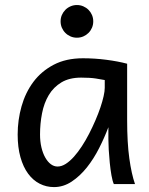

<svg xmlns="http://www.w3.org/2000/svg" viewBox="-20 -743 602 775"><path d="M402.8 -419.9Q390.6 -422.4 367.4 -426Q344.2 -429.7 307.6 -429.7Q259.8 -429.7 227.8 -410.4Q195.8 -391.1 176.8 -359.1Q157.7 -327.1 149.7 -285.6Q141.6 -244.1 141.6 -200.2Q141.6 -171.9 147.2 -148.2Q152.8 -124.5 162.6 -107.2Q172.4 -89.8 185.1 -80.3Q197.8 -70.8 212.4 -70.8Q228.5 -70.8 245.4 -81.5Q262.2 -92.3 278.6 -110.6Q294.9 -128.9 310.5 -152.8Q326.2 -176.8 339.8 -203.4Q353.5 -230 365.2 -257.3Q377 -284.7 385.3 -309.3Q393.6 -334 398.2 -354.5Q402.8 -375 402.8 -388.2ZM439.5 0Q434.1 -11.7 429.9 -35.2Q425.8 -58.6 423.1 -85.7Q420.4 -112.8 418.9 -138.7Q417.5 -164.6 417.5 -180.7V-229.5Q401.9 -188 380.1 -145Q358.4 -102.1 330.6 -67.1Q302.7 -32.2 269.3 -10Q235.8 12.2 197.8 12.2Q167 12.2 140.1 -1.5Q113.3 -15.1 93.5 -42Q73.7 -68.8 62.5 -108.6Q51.3 -148.4 51.3 -200.2Q51.3 -258.3 66.9 -313.7Q82.5 -369.1 114.7 -412.4Q147 -455.6 196.8 -481.7Q246.6 -507.8 314.9 -507.8Q362.3 -507.8 409.2 -501.7Q456.1 -495.6 493.2 -485.8V-258.8Q493.2 -166.5 502 -103.8Q510.7 -41 524.9 0ZM224.6 -656.7Q224.6 -670.4 229.7 -682.4Q234.9 -694.3 243.9 -703.4Q252.9 -712.4 264.9 -717.5Q276.9 -722.7 290.5 -722.7Q304.2 -722.7 316.2 -717.5Q328.1 -712.4 337.2 -703.4Q346.2 -694.3 351.3 -682.4Q356.4 -670.4 356.4 -656.7Q356.4 -643.1 351.3 -631.1Q346.2 -619.1 337.2 -610.1Q328.1 -601.1 316.2 -595.9Q304.2 -590.8 290.5 -590.8Q276.9 -590.8 264.9 -595.9Q252.9 -601.1 243.9 -610.1Q234.9 -619.1 229.7 -631.1Q224.6 -643.1 224.6 -656.7Z"/></svg>

Font: Andika
Style: Regular
Weight: 400
Designer: Victor Gaultney, Annie Olsen, Julie Remington, Don Collingsworth, Eric Hays
Foundry: SIL International
Version: Version 1.001